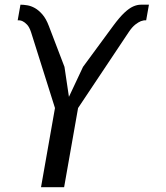

<svg xmlns="http://www.w3.org/2000/svg" viewBox="-20 -778 690 798"><path d="M599 -758.5 587.5 -693.5Q577.5 -694.5 565.5 -690Q555.5 -686 542.2 -675.8Q529 -665.5 515 -644.5L304.5 -329L246.5 0H150.5L208.5 -329L109 -644.5Q102 -665.5 92.5 -675.5Q83 -685.5 74.5 -689.5Q64.5 -694.5 53.5 -693.5L65 -758.5Q77.5 -758.5 93.2 -756Q109 -753.5 125 -744.5Q141 -735.5 156.2 -718Q171.5 -700.5 183 -670L248 -500L266.5 -375.5L325 -500L450 -670Q477 -706.5 496.8 -725Q516.5 -743.5 533.2 -751Q550 -758.5 565.5 -758.5Q581 -758.5 599 -758.5Z"/></svg>

Font: B612 Mono
Style: Italic
Weight: 400
Italic angle: -10°
Version: Version 1.005